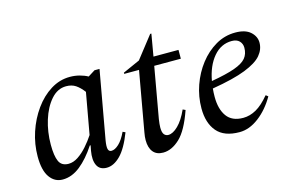

<svg xmlns="http://www.w3.org/2000/svg" viewBox="-77 -738 1417 927"><g transform="rotate(-15 632.0 -275.0)"><path d="M136 10Q96 10 71.5 -24.5Q47 -59 47 -128Q47 -190 66.5 -249Q86 -308 120.5 -356Q155 -404 200 -432Q245 -460 296 -460Q321 -460 344 -454Q367 -448 385 -438L420 -460H445L384 -119Q379 -89 382.5 -76Q386 -63 399 -63Q416 -63 436 -81.5Q456 -100 474 -138L487 -132Q458 -57 424.5 -23.5Q391 10 356 10Q321 10 308 -17Q295 -44 303 -89L308 -115H304Q266 -57 224 -23.5Q182 10 136 10ZM123 -167Q123 -111 135.5 -83.5Q148 -56 183 -56Q207 -56 231 -72Q255 -88 277 -113Q299 -138 316 -164L353 -370Q334 -395 314.5 -408Q295 -421 267 -421Q224 -421 191.5 -384Q159 -347 141 -289Q123 -231 123 -167Z M638 10Q605 10 588 -11Q571 -32 571 -70Q571 -78 572 -88Q573 -98 575 -108L628 -406H554V-412L639 -450L725 -560H731L712 -450H837V-406H704L659 -152Q657 -139 656 -128.5Q655 -118 655 -110Q655 -86 663 -76Q671 -66 684 -66Q707 -66 733.5 -92Q760 -118 782 -167L795 -161Q762 -66 721.5 -28Q681 10 638 10Z M1020 10Q943 10 907 -32.5Q871 -75 871 -148Q871 -207 890.5 -262.5Q910 -318 944.5 -362.5Q979 -407 1024.5 -433.5Q1070 -460 1123 -460Q1173 -460 1198.5 -437Q1224 -414 1224 -383Q1224 -349 1200 -320.5Q1176 -292 1116.5 -268.5Q1057 -245 949 -227Q947 -207 947 -185Q947 -124 973 -88Q999 -52 1055 -52Q1088 -52 1120 -70Q1152 -88 1186 -129H1188L1198 -121Q1164 -62 1116.5 -26Q1069 10 1020 10ZM1096 -425Q1042 -425 1004.5 -380.5Q967 -336 954 -263Q1029 -276 1071 -291Q1113 -306 1130 -326.5Q1147 -347 1147 -378Q1147 -398 1134 -411.5Q1121 -425 1096 -425Z"/></g></svg>

Font: Spectral
Style: Italic
Weight: 400
Italic angle: -10°
Designer: Jean-Baptiste Levee
Foundry: Production Type
Version: Version 2.001